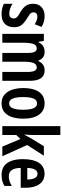

<svg xmlns="http://www.w3.org/2000/svg" viewBox="832 -1632 810 2515"><g transform="rotate(90 1237.5 -375.0)"><path d="M337 -155Q337 -75 292.5 -32.5Q248 10 168 10Q91 10 30 -20V-134Q56 -116 90 -103.5Q124 -91 159 -91Q222 -91 222 -150Q222 -173 205.5 -191.5Q189 -210 138 -237Q88 -266 59 -304.5Q30 -343 30 -403Q30 -473 74 -513.5Q118 -554 193 -554Q232 -554 265.5 -544Q299 -534 333 -514L298 -424Q275 -439 250 -449Q225 -459 198 -459Q171 -459 156.5 -445.5Q142 -432 142 -408Q142 -392 148.5 -380Q155 -368 173 -355Q191 -342 224 -322Q274 -292 305.5 -255Q337 -218 337 -155Z M903 -554Q1039 -554 1039 -360V0H923V-329Q923 -392 908.5 -421.5Q894 -451 865 -451Q823 -451 806 -409Q789 -367 789 -282V0H674V-330Q674 -393 660 -422Q646 -451 616 -451Q570 -451 555 -402.5Q540 -354 540 -267V0H424V-544H516L529 -473H535Q551 -513 583 -533.5Q615 -554 659 -554Q706 -554 734 -531Q762 -508 773 -473H781Q800 -514 829.5 -534Q859 -554 903 -554Z M1535 -273Q1535 -195 1515 -130.5Q1495 -66 1450.5 -28Q1406 10 1333 10Q1266 10 1221.5 -27.5Q1177 -65 1155.5 -129Q1134 -193 1134 -273Q1134 -358 1155 -421Q1176 -484 1220.5 -519Q1265 -554 1336 -554Q1428 -554 1481.5 -482Q1535 -410 1535 -273ZM1252 -272Q1252 -182 1272 -135.5Q1292 -89 1335 -89Q1378 -89 1398 -135Q1418 -181 1418 -273Q1418 -364 1398 -409.5Q1378 -455 1335 -455Q1291 -455 1271.5 -409.5Q1252 -364 1252 -272Z M1749 -415Q1749 -352 1743 -290H1747Q1765 -328 1784 -361L1895 -544H2020L1880 -325L2027 0H1901L1801 -237L1749 -183V0H1633V-760H1749Z M2256 -553Q2346 -553 2393 -486Q2440 -419 2440 -309V-241H2180Q2182 -85 2289 -85Q2322 -85 2352.5 -94Q2383 -103 2416 -125V-27Q2355 10 2273 10Q2200 10 2154 -24.5Q2108 -59 2086.5 -122Q2065 -185 2065 -269Q2065 -406 2113.5 -479.5Q2162 -553 2256 -553ZM2258 -461Q2223 -461 2203 -429Q2183 -397 2180 -327H2332Q2332 -387 2313.5 -424Q2295 -461 2258 -461Z"/></g></svg>

Font: Noto Sans Bengali ExtraCondensed SemiBold
Style: Regular
Weight: 600
Width: 2
Designer: Joana Ranito - Universal Thirst; Jelle Bosma - Monotype Design Team
Foundry: Universal Thirst ehf.
Version: Version 3.000; ttfautohint (v1.8.4.7-5d5b)